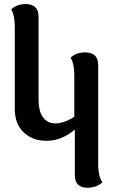

<svg xmlns="http://www.w3.org/2000/svg" viewBox="-20 -676 548 931"><path d="M456.1 123.5Q456.1 148.4 460.9 170.4Q465.8 192.4 476.6 208.5Q446.3 234.4 404.3 234.4Q342.8 234.4 342.8 172.9V-47.9Q279.3 6.8 204.6 6.8Q138.2 6.8 95 -33.9Q51.8 -74.7 51.8 -147V-545.4Q51.8 -570.3 47.9 -592.3Q43.9 -614.3 34.2 -630.4Q61 -656.2 104 -656.2Q167 -656.2 167 -594.7V-194.8Q167 -135.7 189 -106.7Q210.9 -77.6 247.6 -77.6Q290 -77.6 340.3 -109.4V-311Q340.3 -335.9 336.2 -357.9Q332 -379.9 322.3 -396Q349.1 -421.9 393.1 -421.9Q456.1 -421.9 456.1 -360.4Z"/></svg>

Font: ALMAS
Style: Bold
Weight: 700
Designer: ALMAS Font/ by Husham Jawad Kadhim, derived from the Bainsely font by/ Paul James MIller
Foundry: High-Logic / Made with FontCreator
Version: Version 1.411;September 19, 2021;FontCreator 14.0.0.2814 32-